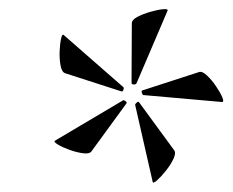

<svg xmlns="http://www.w3.org/2000/svg" viewBox="-20 -709 504 416"><path d="M178.4 -381.4Q174.6 -375.2 160.6 -376.9Q146.6 -378.6 131 -384.2Q115.4 -389.8 105.5 -395.8Q95.6 -401.8 98.8 -404L245.6 -491Q247.8 -493 251.8 -490Q255.8 -487 254 -485ZM310.8 -315 273 -481Q272 -483 275.9 -486.4Q279.8 -489.8 281 -487.8L357.4 -383.4Q361.8 -377.6 355.8 -364.8Q349.8 -352 339.2 -338.8Q328.6 -325.6 320.2 -318.2Q311.8 -310.8 310.8 -315ZM243 -511 121 -550.4Q114 -552.8 111.3 -566.6Q108.6 -580.4 109.2 -597.2Q109.8 -614 112.3 -625.1Q114.8 -636.2 118 -633.2L247 -520.4Q249 -519.2 247.5 -514.6Q246 -510 243 -511ZM461 -488 291 -503Q289 -503 287.5 -507.5Q286 -512 288.2 -513L411 -552.8Q417.8 -555.4 428.2 -545.7Q438.6 -536 447.8 -522.5Q457 -509 461.5 -498.5Q466 -488 461 -488ZM265 -529 265.6 -657.8Q265.2 -665.8 277.5 -672.3Q289.8 -678.8 305.8 -683.4Q321.8 -688 333.4 -689Q345 -690 343 -685.8L276 -529Q275 -526 270.2 -526Q265.4 -526 265 -529Z"/></svg>

Font: Cormorant Light
Style: Italic
Weight: 300
Italic angle: -10°
Designer: Christian Thalmann (Catharsis Fonts)
Foundry: Catharsis Fonts
Version: Version 4.000